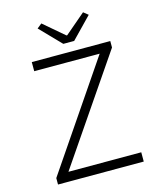

<svg xmlns="http://www.w3.org/2000/svg" viewBox="-140 -1080 979 1179"><g transform="rotate(-15 350.0 -491.0)"><path d="M207 -958 335 -826H404L532 -958L502 -982L372 -871H367L237 -982ZM80 -41V0H625V-59H162L618 -727V-768H119V-710H535Z"/></g></svg>

Font: Kawkab Mono Light
Style: Regular
Weight: 300
Monospace: yes
Designer: Abdullah Arif
Foundry: Abdullah Arif
Version: Version 1.000;PS 000.500;hotconv 1.0.88;makeotf.lib2.5.64775